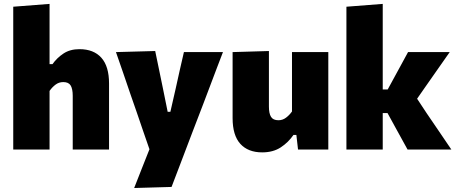

<svg xmlns="http://www.w3.org/2000/svg" viewBox="-20 -768 2343 986"><path d="M48 0V-733.5L234.5 -748V-438.5H249.5Q272 -470.5 305.8 -493Q339.5 -515.5 388 -515.5Q461 -515.5 500.5 -471.5Q540 -427.5 540 -339V0H353.5V-276Q353.5 -311 343 -328.8Q332.5 -346.5 305 -346.5Q282.5 -346.5 265 -333.2Q247.5 -320 234.5 -301V0Z M669 197.5Q688 149 708 98.2Q728 47.5 747.5 -1.5Q731 -49 714.5 -96.8Q698 -144.5 682.5 -190.5L651 -281Q633 -334.5 613.5 -390.8Q594 -447 575.5 -500.5L777 -506Q787 -457 796.8 -410.5Q806.5 -364 816.5 -315L841 -194H855L882.5 -314.5Q893 -362 903.2 -407.8Q913.5 -453.5 924.5 -500.5H1125Q1109.5 -460.5 1095.2 -422.8Q1081 -385 1063.8 -339.8Q1046.5 -294.5 1023 -232L969 -91.5Q933 4 907.2 71Q881.5 138 861 192Z M1326.5 14.5Q1254 14.5 1214.2 -29.2Q1174.5 -73 1174.5 -161.5V-500.5L1361 -506V-220.5Q1361 -185.5 1371.8 -168Q1382.5 -150.5 1410 -150.5Q1431.5 -150.5 1449 -163.8Q1466.5 -177 1479.5 -195.5V-500.5H1666V0H1510.5L1502 -75H1487Q1461 -37 1421.8 -11.2Q1382.5 14.5 1326.5 14.5Z M1759 0V-733.5L1945.5 -748V-308.5H1971L2008 -376.5Q2025 -407.5 2041.8 -438.5Q2058.5 -469.5 2075.5 -500.5H2289.5Q2257 -454.5 2225.5 -409.2Q2194 -364 2162 -318.5L2122 -261L2171.5 -186Q2203 -139.5 2235 -92.8Q2267 -46 2298 0H2073Q2057 -29 2041.2 -57.8Q2025.5 -86.5 2010 -114.5L1970 -187.5H1945.5V0Z"/></svg>

Font: Commissioner ExtraBold
Style: Regular
Weight: 800
Designer: Kostas Bartsokas
Foundry: Kostas Bartsokas
Version: Version 1.000; ttfautohint (v1.8.3)